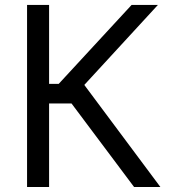

<svg xmlns="http://www.w3.org/2000/svg" viewBox="-20 -747 686 767"><path d="M265.6 -333.8H176.1V0H88.1V-727.3H176.1V-411.9H214.5L505.7 -727.3H610.8L316.8 -407.7L620.7 0H515.6Z"/></svg>

Font: Interop
Style: Regular
Weight: 400
Designer: Rasmus Andersson, Google, Jang Haemin
Foundry: jhaemin
Version: Version 1.008